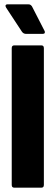

<svg xmlns="http://www.w3.org/2000/svg" viewBox="-20 -864 256 884"><path d="M45 0Q34 0 34 -13V-642Q34 -655 45 -655H171Q182 -655 182 -642V-13Q182 0 171 0ZM100 -708Q88 -708 81 -718L8 -829Q4 -836 6 -840Q8 -844 13 -844H111Q117 -844 120.5 -841.5Q124 -839 127 -835L185 -722Q188 -717 186 -712.5Q184 -708 177 -708Z"/></svg>

Font: Sofia Sans Extra Condensed Black
Style: Regular
Weight: 900
Designer: Botio Nikoltchev, Ani Petrova
Foundry: lettersoup
Version: Version 4.101